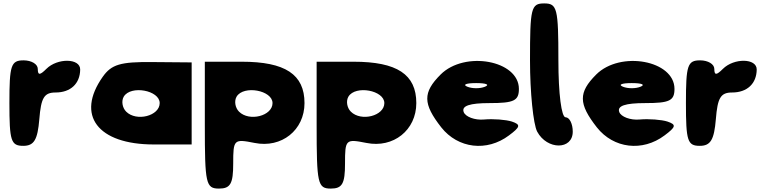

<svg xmlns="http://www.w3.org/2000/svg" viewBox="-20 -903 4479 1123"><path d="M35 -300C35 -79 44 -50 116 -50C179 -50 200 -85 210 -206C220 -331 238 -362 305 -362C393 -362 448 -414 449 -496C450 -563 316 -565 251 -500C213 -462 201 -462 201 -500C201 -528 164 -550 118 -550C44 -550 35 -521 35 -300Z M581 -454C422 -229 551 -58 880 -58H1101V-538L872 -540C684 -542 632 -526 581 -454ZM914 -300C914 -225 778 -190 718 -250C695 -273 689 -313 704 -338C745 -406 914 -375 914 -300Z M1178 -171C1178 171 1184 200 1261 200C1328 200 1344 171 1344 54C1344 -88 1348 -91 1469 -67C1627 -35 1761 -142 1761 -300C1761 -468 1648 -542 1394 -542H1178ZM1574 -300C1574 -225 1438 -190 1378 -250C1355 -273 1349 -313 1364 -338C1405 -406 1574 -375 1574 -300Z M1832 -171C1832 171 1838 200 1915 200C1982 200 1998 171 1998 54C1998 -88 2002 -91 2123 -67C2281 -35 2415 -142 2415 -300C2415 -468 2302 -542 2048 -542H1832ZM2228 -300C2228 -225 2092 -190 2032 -250C2009 -273 2003 -313 2018 -338C2059 -406 2228 -375 2228 -300Z M2557 -467C2452 -362 2453 -296 2561 -158C2659 -34 2828 -14 2957 -111C3024 -161 3027 -174 2974 -192C2940 -203 2865 -209 2811 -204C2757 -199 2702 -220 2692 -248C2679 -284 2727 -300 2844 -300C2986 -300 3015 -314 3015 -383C3015 -550 2698 -608 2557 -467ZM2817 -396C2788 -384 2742 -384 2713 -396C2684 -408 2707 -417 2765 -417C2823 -417 2846 -408 2817 -396Z M3080 -548C3080 -365 3099 -176 3122 -133C3180 -25 3330 -25 3330 -133C3330 -179 3311 -217 3288 -217C3264 -217 3246 -354 3246 -550C3246 -854 3239 -883 3163 -883C3086 -883 3080 -856 3080 -548Z M3467 -467C3362 -362 3363 -296 3471 -158C3569 -34 3738 -14 3867 -111C3934 -161 3937 -174 3884 -192C3850 -203 3775 -209 3721 -204C3667 -199 3612 -220 3602 -248C3589 -284 3637 -300 3754 -300C3896 -300 3925 -314 3925 -383C3925 -550 3608 -608 3467 -467ZM3727 -396C3698 -384 3652 -384 3623 -396C3594 -408 3617 -417 3675 -417C3733 -417 3756 -408 3727 -396Z M3992 -300C3992 -79 4001 -50 4073 -50C4136 -50 4157 -85 4167 -206C4177 -331 4195 -362 4262 -362C4350 -362 4405 -414 4406 -496C4407 -563 4273 -565 4208 -500C4170 -462 4158 -462 4158 -500C4158 -528 4121 -550 4075 -550C4001 -550 3992 -521 3992 -300Z"/></svg>

Font: Hussar Skorodowane
Style: Bold
Weight: 700
Foundry: Cannot Into Space Fonts
Version: Version 0.892